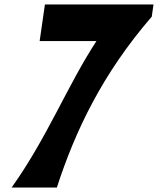

<svg xmlns="http://www.w3.org/2000/svg" viewBox="-20 -845 712 865"><path d="M671.6 -825H182.4L158.6 -660H414.5C283 -458.8 193.7 -226.6 32.3 0H236.1C319.3 -256.7 441.9 -513.3 663.7 -770Z"/></svg>

Font: Blink
Style: WideObl
Weight: 400
Designer: Mew Too
Foundry: Cannot Into Space Fonts
Version: Version 001.000